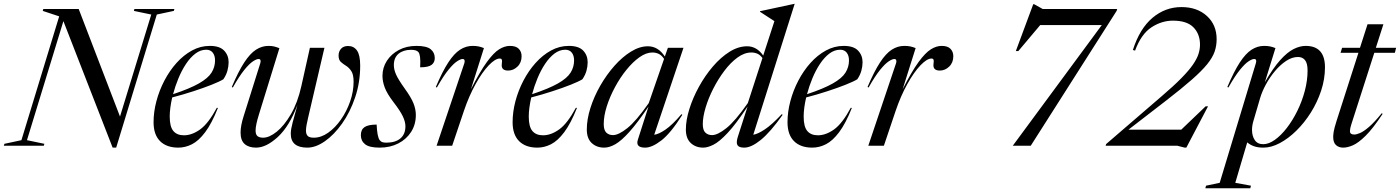

<svg xmlns="http://www.w3.org/2000/svg" viewBox="-57 -762 7320 1004"><path d="M763 -686 550.5 10H532L274.5 -651.5L84 -29L175 -10L172 0H-37L-34 -10L55 -29L252.5 -676.5L166.5 -705L169.5 -715H354.5L570.5 -152.5L734 -686L643 -705L646 -715H855L852 -705Z M1082.5 -197.5Q1050 -116 1016 -70.8Q982 -25.5 947 -7.8Q912 10 875.5 10Q814 10 780 -24Q746 -58 746 -123Q746 -176.5 760.8 -232.5Q775.5 -288.5 802.5 -340.2Q829.5 -392 866.2 -433Q903 -474 947 -498Q991 -522 1040 -522Q1092 -522 1115.2 -497.2Q1138.5 -472.5 1138.5 -436.5Q1138.5 -415 1132.2 -392.2Q1126 -369.5 1111 -347.5Q1092.5 -336 1050.5 -319.2Q1008.5 -302.5 954 -284.8Q899.5 -267 843.5 -252.5Q830.5 -195.5 830.5 -152.5Q830.5 -99.5 849.5 -77Q868.5 -54.5 905 -54.5Q946.5 -54.5 989.5 -85.2Q1032.5 -116 1077 -198.5ZM1021.5 -502Q991.5 -502 964.8 -481.8Q938 -461.5 915.5 -427.5Q893 -393.5 876 -352.2Q859 -311 848 -269.5Q935.5 -298.5 983.2 -325.8Q1031 -353 1049.2 -382.2Q1067.5 -411.5 1067.5 -446Q1067.5 -471.5 1055.5 -486.8Q1043.5 -502 1021.5 -502Z M1563.5 -512H1639.5L1554.5 -148Q1549.5 -126.5 1546.2 -109.2Q1543 -92 1543 -79Q1543 -60.5 1552 -51.2Q1561 -42 1584 -42Q1622 -42 1659 -68Q1696 -94 1726 -137Q1756 -180 1774 -231.8Q1792 -283.5 1792 -335Q1792 -372 1780.2 -390Q1768.5 -408 1752.8 -417.8Q1737 -427.5 1725.2 -438.2Q1713.5 -449 1713.5 -471.5Q1713.5 -492.5 1726.2 -507Q1739 -521.5 1763.5 -521.5Q1793 -521.5 1809.8 -497.8Q1826.5 -474 1826.5 -419Q1826.5 -331 1800.2 -253.2Q1774 -175.5 1732 -116.2Q1690 -57 1642 -23.5Q1594 10 1550 10Q1463.5 10 1463.5 -62.5Q1463.5 -75 1466 -89.2Q1468.5 -103.5 1473 -120.5L1498.5 -213.5Q1456 -101 1395.5 -45.5Q1335 10 1282 10Q1244 10 1222.5 -8.8Q1201 -27.5 1201 -69Q1201 -104.5 1217 -154.5L1304 -431Q1307 -440.5 1305.2 -447Q1303.5 -453.5 1295 -453.5Q1284.5 -453.5 1265.8 -441.2Q1247 -429 1220.8 -396.8Q1194.5 -364.5 1160.5 -304.5L1155 -307Q1189.5 -388.5 1220.2 -435.5Q1251 -482.5 1281.8 -502.2Q1312.5 -522 1347 -522Q1365 -522 1377.5 -518.8Q1390 -515.5 1404 -510L1297 -163.5Q1279.5 -107.5 1279.5 -79.5Q1279.5 -58 1289.8 -50Q1300 -42 1319 -42Q1351 -42 1390 -73.2Q1429 -104.5 1464.2 -164.8Q1499.5 -225 1519 -312.5Z M1912.5 -110.5Q1915.5 -46 1928.5 -29Q1935.5 -20.5 1944 -18.2Q1952.5 -16 1963.5 -16Q2010.5 -16 2036.8 -38.2Q2063 -60.5 2063 -101.5Q2063 -125.5 2049 -154.5Q2035 -183.5 2001 -227.5Q1967 -272 1955 -304Q1943 -336 1943 -365Q1943 -408.5 1966 -444Q1989 -479.5 2029 -500.8Q2069 -522 2120.5 -522Q2174 -522 2195.2 -504.5Q2216.5 -487 2216.5 -458Q2216.5 -435.5 2199.8 -422.8Q2183 -410 2140 -410Q2142 -445.5 2139.5 -464Q2137 -482.5 2131 -489.5Q2121 -501.5 2093 -501.5Q2052 -501.5 2027.2 -481Q2002.5 -460.5 2002.5 -421.5Q2002.5 -398.5 2014 -372.5Q2025.5 -346.5 2059 -299.5Q2093 -252.5 2105.2 -221.5Q2117.5 -190.5 2117.5 -161Q2117.5 -111 2093 -72.5Q2068.5 -34 2025.8 -12Q1983 10 1928.5 10Q1874 10 1852 -7.8Q1830 -25.5 1830 -55Q1830 -84.5 1849.5 -97.5Q1869 -110.5 1912.5 -110.5Z M2371 -431Q2374 -439.5 2372.2 -446.5Q2370.5 -453.5 2362 -453.5Q2351.5 -453.5 2332.8 -441.2Q2314 -429 2287.8 -396.8Q2261.5 -364.5 2227.5 -304.5L2222 -307Q2256.5 -388.5 2287.2 -435.5Q2318 -482.5 2348.8 -502.2Q2379.5 -522 2414 -522Q2432.5 -522 2445.8 -519.2Q2459 -516.5 2473.5 -510.5L2405.5 -295Q2453 -388.5 2488.8 -437.5Q2524.5 -486.5 2553.2 -504.2Q2582 -522 2609.5 -522Q2641 -522 2655.8 -506.8Q2670.5 -491.5 2670.5 -468Q2670.5 -434.5 2649 -413.8Q2627.5 -393 2600 -393Q2562.5 -393 2567 -427.5Q2569.5 -445 2566.8 -450.5Q2564 -456 2557 -456Q2532.5 -456 2498.5 -420.2Q2464.5 -384.5 2430 -322.5Q2395.5 -260.5 2369 -182.5L2307.5 0H2226Z M2960 -197.5Q2927.5 -116 2893.5 -70.8Q2859.5 -25.5 2824.5 -7.8Q2789.5 10 2753 10Q2691.5 10 2657.5 -24Q2623.5 -58 2623.5 -123Q2623.5 -176.5 2638.2 -232.5Q2653 -288.5 2680 -340.2Q2707 -392 2743.8 -433Q2780.5 -474 2824.5 -498Q2868.5 -522 2917.5 -522Q2969.5 -522 2992.8 -497.2Q3016 -472.5 3016 -436.5Q3016 -415 3009.8 -392.2Q3003.5 -369.5 2988.5 -347.5Q2970 -336 2928 -319.2Q2886 -302.5 2831.5 -284.8Q2777 -267 2721 -252.5Q2708 -195.5 2708 -152.5Q2708 -99.5 2727 -77Q2746 -54.5 2782.5 -54.5Q2824 -54.5 2867 -85.2Q2910 -116 2954.5 -198.5ZM2899 -502Q2869 -502 2842.2 -481.8Q2815.5 -461.5 2793 -427.5Q2770.5 -393.5 2753.5 -352.2Q2736.5 -311 2725.5 -269.5Q2813 -298.5 2860.8 -325.8Q2908.5 -353 2926.8 -382.2Q2945 -411.5 2945 -446Q2945 -471.5 2933 -486.8Q2921 -502 2899 -502Z M3278.5 -31.5 3334 -204.5Q3276 -119 3234.2 -72.5Q3192.5 -26 3161 -8Q3129.5 10 3102.5 10Q3063 10 3037.2 -14Q3011.5 -38 3011.5 -84.5Q3011.5 -138 3030.5 -197.8Q3049.5 -257.5 3082.2 -314.5Q3115 -371.5 3156.2 -418Q3197.5 -464.5 3242.5 -492.2Q3287.5 -520 3331 -520Q3384.5 -520 3419.5 -466.5L3435.5 -512H3517L3364 -57.5Q3386.5 -59.5 3422.8 -84.2Q3459 -109 3506.5 -165L3511 -161.5Q3450 -65 3401.2 -27.5Q3352.5 10 3316.5 10Q3265 10 3278.5 -31.5ZM3100 -113Q3100 -81.5 3113.5 -68.5Q3127 -55.5 3148.5 -55.5Q3177.5 -55.5 3223.2 -91.8Q3269 -128 3335.5 -223L3415.5 -454Q3403 -473 3387.8 -480.2Q3372.5 -487.5 3354 -487.5Q3322 -487.5 3287 -462.8Q3252 -438 3218.8 -397Q3185.5 -356 3158.8 -306.2Q3132 -256.5 3116 -206.2Q3100 -156 3100 -113Z M4035.5 -161.5Q3971 -70.5 3921.2 -30.2Q3871.5 10 3834.5 10Q3807.5 10 3799.5 -2.8Q3791.5 -15.5 3801 -46L3852 -204.5Q3791 -113 3748 -67Q3705 -21 3674.2 -5.5Q3643.5 10 3620.5 10Q3581 10 3555.2 -14Q3529.5 -38 3529.5 -84.5Q3529.5 -133.5 3547.8 -192Q3566 -250.5 3597.8 -308.2Q3629.5 -366 3670.5 -414Q3711.5 -462 3757.5 -491Q3803.5 -520 3850 -520Q3900 -520 3934 -471.5L3992.5 -651.5L3917 -700.5L3917.5 -703.5L4097 -742H4098.5L3882 -57.5Q3904.5 -60.5 3941.8 -85Q3979 -109.5 4031 -165ZM3618 -113Q3618 -81 3631.8 -68.2Q3645.5 -55.5 3666.5 -55.5Q3695.5 -55.5 3741.2 -91.8Q3787 -128 3853.5 -223L3930 -458.5Q3918 -475 3903.5 -481.2Q3889 -487.5 3872 -487.5Q3835.5 -487.5 3799.2 -461Q3763 -434.5 3730.5 -391.2Q3698 -348 3672.5 -297.8Q3647 -247.5 3632.5 -198.8Q3618 -150 3618 -113Z M4397.5 -197.5Q4365 -116 4331 -70.8Q4297 -25.5 4262 -7.8Q4227 10 4190.5 10Q4129 10 4095 -24Q4061 -58 4061 -123Q4061 -176.5 4075.8 -232.5Q4090.5 -288.5 4117.5 -340.2Q4144.5 -392 4181.2 -433Q4218 -474 4262 -498Q4306 -522 4355 -522Q4407 -522 4430.2 -497.2Q4453.5 -472.5 4453.5 -436.5Q4453.5 -415 4447.2 -392.2Q4441 -369.5 4426 -347.5Q4407.5 -336 4365.5 -319.2Q4323.5 -302.5 4269 -284.8Q4214.5 -267 4158.5 -252.5Q4145.5 -195.5 4145.5 -152.5Q4145.5 -99.5 4164.5 -77Q4183.5 -54.5 4220 -54.5Q4261.5 -54.5 4304.5 -85.2Q4347.5 -116 4392 -198.5ZM4336.5 -502Q4306.5 -502 4279.8 -481.8Q4253 -461.5 4230.5 -427.5Q4208 -393.5 4191 -352.2Q4174 -311 4163 -269.5Q4250.5 -298.5 4298.2 -325.8Q4346 -353 4364.2 -382.2Q4382.5 -411.5 4382.5 -446Q4382.5 -471.5 4370.5 -486.8Q4358.5 -502 4336.5 -502Z M4628.5 -431Q4631.5 -439.5 4629.8 -446.5Q4628 -453.5 4619.5 -453.5Q4609 -453.5 4590.2 -441.2Q4571.5 -429 4545.2 -396.8Q4519 -364.5 4485 -304.5L4479.5 -307Q4514 -388.5 4544.8 -435.5Q4575.5 -482.5 4606.2 -502.2Q4637 -522 4671.5 -522Q4690 -522 4703.2 -519.2Q4716.5 -516.5 4731 -510.5L4663 -295Q4710.5 -388.5 4746.2 -437.5Q4782 -486.5 4810.8 -504.2Q4839.5 -522 4867 -522Q4898.5 -522 4913.2 -506.8Q4928 -491.5 4928 -468Q4928 -434.5 4906.5 -413.8Q4885 -393 4857.5 -393Q4820 -393 4824.5 -427.5Q4827 -445 4824.2 -450.5Q4821.5 -456 4814.5 -456Q4790 -456 4756 -420.2Q4722 -384.5 4687.5 -322.5Q4653 -260.5 4626.5 -182.5L4565 0H4483.5Z M5782 -705 5333 0H5239L5704.5 -631H5382.5L5268 -495H5255L5346 -740H5350.5L5395.5 -715H5785Z M5878.5 -497.5 5867 -500.5Q5902.5 -612 5969.2 -668.5Q6036 -725 6121 -725Q6203 -725 6254 -678.5Q6305 -632 6305 -557Q6305 -523 6294.5 -492.2Q6284 -461.5 6255.8 -426.5Q6227.5 -391.5 6175.2 -345.5Q6123 -299.5 6039.5 -235L5844 -84H6120L6247.5 -206H6260L6146.5 10H6138L6099 0H5724.5L5727 -8.5L6019.5 -260.5Q6082 -314 6121 -353.8Q6160 -393.5 6181 -424Q6202 -454.5 6210 -479.5Q6218 -504.5 6218 -528.5Q6218 -584 6183.8 -619Q6149.5 -654 6076.5 -654Q6017.5 -654 5964 -619Q5910.5 -584 5878.5 -497.5Z M6484.5 209 6481 222.5H6246L6249.5 209L6321 194L6510 -431Q6517 -453.5 6501 -453.5Q6490.5 -453.5 6471.8 -441.2Q6453 -429 6426.8 -396.8Q6400.5 -364.5 6366.5 -304.5L6361 -307Q6395.5 -388.5 6426.2 -435.5Q6457 -482.5 6487.8 -502.2Q6518.5 -522 6553 -522Q6571.5 -522 6584.8 -519.2Q6598 -516.5 6612.5 -510.5L6557 -331.5Q6600 -406 6637.2 -447.5Q6674.5 -489 6707.5 -505.5Q6740.5 -522 6770.5 -522Q6871.5 -522 6871.5 -410Q6871.5 -348.5 6851.5 -288Q6831.5 -227.5 6797.8 -173.8Q6764 -120 6722 -78.8Q6680 -37.5 6635.5 -13.8Q6591 10 6549.5 10Q6520.5 10 6499.8 2.5Q6479 -5 6465 -17.5L6402.5 194ZM6497 -128.5Q6490 -104.5 6490 -82.5Q6490 -51.5 6504.2 -29.8Q6518.5 -8 6548.5 -8Q6577.5 -8 6609.8 -31Q6642 -54 6672.2 -93.2Q6702.5 -132.5 6727 -182.2Q6751.5 -232 6766 -286.5Q6780.5 -341 6780.5 -393.5Q6780.5 -431 6767.2 -447.5Q6754 -464 6730.5 -464Q6699.5 -464 6668.5 -443.5Q6637.5 -423 6610.2 -390.5Q6583 -358 6562.8 -320.8Q6542.5 -283.5 6532.5 -249.5Z M7011 -117Q7005.5 -100 7003.8 -90.8Q7002 -81.5 7002 -76Q7002 -58.5 7024.5 -58.5Q7036.5 -58.5 7055.2 -66.5Q7074 -74.5 7102 -98.5Q7130 -122.5 7168.5 -170L7173 -166.5Q7122.5 -90 7084.2 -52.2Q7046 -14.5 7017.5 -2.2Q6989 10 6966.5 10Q6944.5 10 6929.5 -3Q6914.5 -16 6914.5 -46.5Q6914.5 -56.5 6917.2 -74Q6920 -91.5 6932.5 -131L7046.5 -486H6953L6961 -512H7054.5L7094 -635H7177L7137.5 -512H7243.5L7237 -486H7129.5Z"/></svg>

Font: Newsreader 72pt
Style: Italic
Weight: 400
Italic angle: -17°
Designer: Hugues Gentile
Foundry: Production Type
Version: Version 1.003; ttfautohint (v1.8.3)